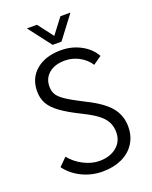

<svg xmlns="http://www.w3.org/2000/svg" viewBox="-164 -978 852 1077"><g transform="rotate(-20 262.5 -440.0)"><path d="M44 -94 90 -140Q121 -101 168.5 -76.5Q216 -52 262 -52Q326 -52 365.5 -85Q405 -118 405 -172Q405 -223 373 -259Q341 -295 257 -336Q184 -372 142.5 -402.5Q101 -433 83.5 -465Q66 -497 66 -538Q66 -617 121.5 -663.5Q177 -710 270 -710Q334 -710 388 -681Q442 -652 468 -604L418 -569Q395 -605 355 -626.5Q315 -648 270 -648Q211 -648 175.5 -618.5Q140 -589 140 -540Q140 -511 153 -490.5Q166 -470 200.5 -447.5Q235 -425 306 -389Q399 -343 439 -294Q479 -245 479 -178Q479 -122 451.5 -79Q424 -36 374 -13Q324 10 259 10Q194 10 136.5 -18Q79 -46 44 -94ZM133 -890H193L263 -798L333 -890H393L290 -754H237Z"/></g></svg>

Font: Sarabun Light
Style: Regular
Weight: 300
Designer: Suppakit Chalermlarp | Katatrad Co.,Ltd.
Foundry: Cadson Demak Co.,Ltd.
Version: Version 1.000; ttfautohint (v1.6)